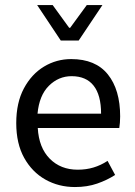

<svg xmlns="http://www.w3.org/2000/svg" viewBox="-20 -735 538 767"><path d="M279.3 12.2Q214.4 12.2 161.1 -17.8Q107.9 -47.9 76.4 -104.7Q44.9 -161.6 44.9 -243.2Q44.9 -324.7 75.4 -381.8Q106 -439 155.8 -469Q205.6 -499 264.2 -499Q361.8 -499 410.9 -437.7Q460 -376.5 460 -270Q460 -256.8 459 -244.9Q458 -232.9 456.5 -223.6H130.9Q135.3 -145 178.7 -101.1Q222.2 -57.1 290.5 -57.1Q324.2 -57.1 353.5 -65.9Q382.8 -74.7 409.7 -92.3L439.9 -36.1Q408.2 -15.6 368.4 -1.7Q328.6 12.2 279.3 12.2ZM129.9 -280.8H383.8Q383.8 -355 354 -392.8Q324.2 -430.7 266.1 -430.7Q213.9 -430.7 175.3 -392.3Q136.7 -354 129.9 -280.8ZM222.7 -573.2 128.4 -714.8H190.4L256.3 -624H260.3L326.7 -714.8H389.2L294.4 -573.2Z"/></svg>

Font: Varta Light Medium
Style: Regular
Weight: 500
Version: Version 1.004